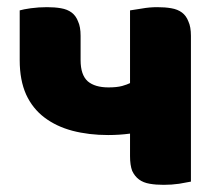

<svg xmlns="http://www.w3.org/2000/svg" viewBox="-20 -508 605 536"><path d="M488 -473Q500 -464 506 -448Q513 -433 513 -408V-1Q503 1 480 5Q459 8 437 8Q415 8 398 5Q380 2 368 -7Q356 -16 349 -31Q343 -47 343 -72V-135Q313 -131 282 -131Q228 -131 182 -143Q137 -155 104 -180Q71 -205 53 -244Q35 -284 35 -340V-479Q45 -482 66 -485Q88 -488 111 -488Q133 -488 150 -485Q168 -482 180 -473Q192 -464 198 -448Q205 -433 205 -408V-340Q205 -299 225 -281Q245 -264 283 -264Q306 -264 321 -268Q335 -272 343 -276V-479Q356 -481 375 -484Q397 -488 419 -488Q441 -488 458 -485Q476 -482 488 -473Z"/></svg>

Font: Baloo Cyrillic
Style: Regular
Weight: 400
Designer: Ek Type, Denis Ignatov
Foundry: Ek Type
Version: Version 1.50 July 26, 2019